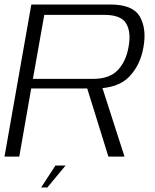

<svg xmlns="http://www.w3.org/2000/svg" viewBox="-23 -695 690 852"><path d="M-3 0H62.5L115.5 -302.5H398.5Q500 -302.5 550.2 -354.5Q600.5 -406.5 614 -488Q628 -569 597 -622Q566 -675 466.5 -675H116ZM458 0H529.5L424.5 -326.5L358 -322ZM123 -345 173.5 -629H440Q515 -629 537.2 -590.2Q559.5 -551.5 547.5 -487Q536.5 -423 499.8 -384Q463 -345 390 -345ZM159.5 137H187L268 39.5H223Z"/></svg>

Font: Anybody SemiExpanded Light
Style: Italic
Weight: 300
Width: 6
Italic angle: -10°
Version: Version 1.113;gftools[0.9.25]